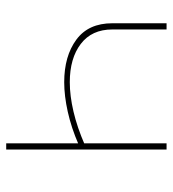

<svg xmlns="http://www.w3.org/2000/svg" viewBox="11 -568 557 619"><g transform="rotate(90 289.5 -258.5)"><path d="M245 -187Q161 -187 108 -226Q55 -265 55 -342V-517H75V-342Q75 -276 121.5 -240.5Q168 -205 245 -205Q289 -205 340 -217Q391 -229 446 -253L445 -233Q392 -210 340.5 -198.5Q289 -187 245 -187ZM442 0V-517H462V0Z"/></g></svg>

Font: Montserrat Thin
Style: Regular
Weight: 100
Designer: Julieta Ulanovsky
Foundry: Julieta Ulanovsky
Version: Version 9.000